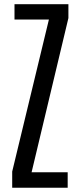

<svg xmlns="http://www.w3.org/2000/svg" viewBox="-20 -879 366 899"><path d="M37.1 0V-75.7L209 -787.6H47.9V-859.4H300.3V-794.4L127.9 -72.3H296.9V0Z"/></svg>

Font: AntonioLight
Style: Regular
Weight: 300
Designer: Vernon Adams
Foundry: Vernon Adams
Version: Version 1.002